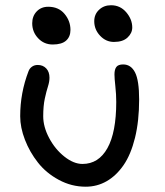

<svg xmlns="http://www.w3.org/2000/svg" viewBox="-20 -768 629 733"><path d="M415 -607.9Q384.3 -607.9 362.1 -631.6Q339.8 -655.3 339.8 -687Q339.8 -713.4 358.2 -730.7Q376.5 -748 403.8 -748Q439 -748 461.9 -721.2Q484.9 -694.3 484.9 -663.1Q484.9 -641.6 467 -624.8Q449.2 -607.9 415 -607.9ZM181.2 -598.1Q147.9 -598.1 125.5 -622.1Q103 -646 103 -679.2Q103 -706.5 120.1 -724.4Q137.2 -742.2 164.1 -742.2Q203.6 -742.2 226.3 -715.1Q249 -688 249 -653.8Q249 -627.9 232.4 -613Q215.8 -598.1 181.2 -598.1ZM307.1 -55.2Q252.9 -55.2 204.6 -81.3Q156.2 -107.4 124.8 -147.5Q93.3 -187.5 75.2 -234.4Q57.1 -281.2 57.1 -324.2Q57.1 -413.6 88.9 -496.1Q92.8 -506.8 102.1 -513.4Q111.3 -520 124 -520Q144 -520 156.5 -506.8Q168.9 -493.7 168.9 -471.2Q168.9 -456.1 163.1 -438Q157.2 -419.9 151.1 -391.8Q145 -363.8 145 -324.2Q145 -283.7 167.7 -241Q190.4 -198.2 225.8 -170.2Q261.2 -142.1 294.9 -142.1Q356.4 -142.1 390.1 -202.4Q423.8 -262.7 423.8 -378.9Q423.8 -407.7 420.4 -438.5Q417 -469.2 417 -483.9Q417 -502.9 424.3 -512.5Q431.6 -522 450.2 -522Q480 -522 495.6 -491.5Q511.2 -460.9 511.2 -388.2Q511.2 -306.2 495.4 -241.9Q479.5 -177.7 451.7 -137.5Q423.8 -97.2 387.2 -76.2Q350.6 -55.2 307.1 -55.2Z"/></svg>

Font: Shantell Sans Irregular Bouncy
Style: Regular
Weight: 400
Designer: Stephen Nixon, Anya Danilova, Shantell Martin
Foundry: Arrow Type
Version: Version 1.006;[9816181b4]